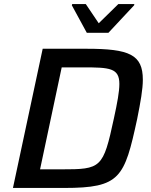

<svg xmlns="http://www.w3.org/2000/svg" viewBox="-20 -929 747 949"><path d="M335 -903 409 -767H516L643 -903L644 -909H565L468 -814L404 -909H337ZM191 -688 44 0H297C575 0 595 -50 658 -341C675 -426 686 -488 686 -535C686 -659 620 -688 408 -688ZM283 -92H178L285 -596H390C522 -596 570 -593 570 -514C570 -476 560 -422 543 -344C490 -97 480 -92 283 -92Z"/></svg>

Font: Saira UNSAM Medium Italic
Style: Regular
Weight: 500
Italic angle: -12°
Designer: Hector Gatti with collaboration of the Omnibus-Type team
Foundry: Omnibus-Type
Version: Version 0.072;PS 000.072;hotconv 1.0.88;makeotf.lib2.5.64775